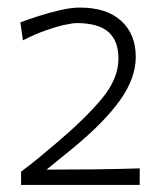

<svg xmlns="http://www.w3.org/2000/svg" viewBox="-20 -811 444 520"><path d="M37.1 -310.1H358.4V-355Q296.4 -353 233.2 -352.3Q169.9 -351.6 106 -351.6L176.8 -409.2Q261.2 -478.5 304.4 -538.6Q347.7 -598.6 347.7 -657.2Q347.7 -718.3 308.3 -754.4Q269 -790.5 196.3 -790.5Q172.4 -790.5 142.1 -783.4Q111.8 -776.4 83.3 -767.1Q54.7 -757.8 35.2 -750.5L42 -701.7Q74.2 -718.3 103.3 -728.5Q132.3 -738.8 154.8 -743.7Q177.2 -748.5 189.5 -748.5Q247.1 -748 273.9 -724.1Q300.8 -700.2 300.8 -652.3Q300.8 -597.2 254.6 -542.2Q208.5 -487.3 128.4 -419.9Q105.5 -400.4 82.8 -381.8Q60.1 -363.3 37.1 -346.2Z"/></svg>

Font: Pinar VF
Style: Regular
Weight: 300
Designer: Amin Abedi
Version: Version 2.000